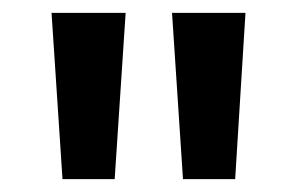

<svg xmlns="http://www.w3.org/2000/svg" viewBox="-20 -820 461 298"><path d="M77 -542 60 -800H175L158 -542ZM264 -542 247 -800H361L345 -542Z"/></svg>

Font: Noto Sans Malayalam ExtraCondensed SemiBold
Style: Regular
Weight: 600
Width: 2
Designer: Jelle Bosma - Monotype Design Team
Foundry: Monotype Imaging Inc.
Version: Version 2.104; ttfautohint (v1.8.4.7-5d5b)